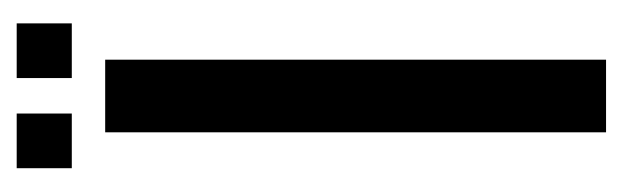

<svg xmlns="http://www.w3.org/2000/svg" viewBox="-278 -468 746 230"><g transform="rotate(-90 95.0 -353.0)"><path d="M51.5 0V-600H138.5V0ZM116.5 -640V-706H182V-640ZM8.5 -640V-706H74V-640Z"/></g></svg>

Font: Big Shoulders Stencil Display SemiBold
Style: Regular
Weight: 600
Designer: Patric King
Foundry: XO Type Co
Version: Version 1.000